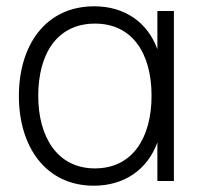

<svg xmlns="http://www.w3.org/2000/svg" viewBox="-20 -575 642 610"><path d="M278 15C375 15 448.5 -36 480 -122.5V0H532.5V-540H480V-418.5C449 -504 376.5 -555 279.5 -555C124.5 -555 40 -431 40 -270C40 -109 125 15 278 15ZM101.5 -270.5C101.5 -403 160.5 -500 282 -500C401 -500 461.5 -404.5 461.5 -271C461.5 -138.5 402 -40 281.5 -40C162 -40 101.5 -140 101.5 -270.5Z"/></svg>

Font: Eudonet Light
Style: Regular
Weight: 300
Designer: Mikhail Sharanda
Foundry: Mikhail Sharanda
Version: Version 4.503;Glyphs 3.1.2 (3151)